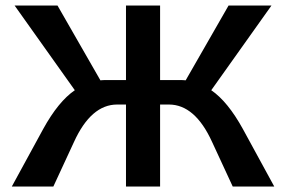

<svg xmlns="http://www.w3.org/2000/svg" viewBox="-20 -678 1040 698"><path d="M863 -209 977 0H826L751 -162Q689 -298 594 -298H562V0H438V-298H406Q311 -298 249 -162L174 0H23L137 -209Q192 -309 252 -350L33 -658H189L345 -386Q353 -387 369 -387H438V-658H562V-387H631Q647 -387 655 -386L811 -658H967L748 -350Q808 -309 863 -209Z"/></svg>

Font: EauTest
Style: Bold
Weight: 700
Designer: Christian Thalmann (Catharsis Fonts)
Version: Version 0.001;PS 000.001;hotconv 1.0.88;makeotf.lib2.5.64775